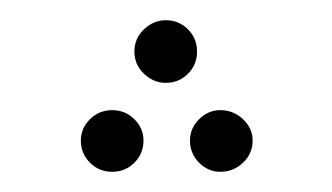

<svg xmlns="http://www.w3.org/2000/svg" viewBox="-20 -192 329 190"><path d="M144 -110Q132 -110 122.5 -119Q113 -128 113 -141Q113 -154 122.5 -163Q132 -172 144 -172Q157 -172 166 -163Q175 -154 175 -141Q175 -128 166 -119Q157 -110 144 -110ZM91 -22Q78 -22 69 -31Q60 -40 60 -53Q60 -65 69 -74Q78 -83 91 -83Q104 -83 113 -74Q122 -65 122 -53Q122 -40 113 -31Q104 -22 91 -22ZM198 -22Q186 -22 177 -31Q168 -40 168 -53Q168 -65 177 -74Q186 -83 198 -83Q211 -83 220.5 -74Q230 -65 230 -53Q230 -40 220.5 -31Q211 -22 198 -22Z"/></svg>

Font: Noto Sans Arabic UI SmCn XLt
Style: Regular
Weight: 200
Width: 4
Designer: Monotype Design Team, Nadine Chahine and Nizar Qandah
Foundry: Monotype Imaging Inc.
Version: Version 2.010; ttfautohint (v1.8.4.7-5d5b)